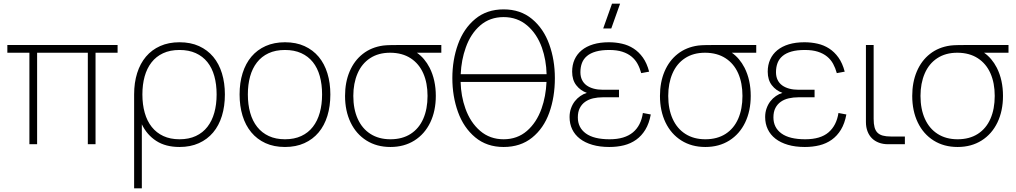

<svg xmlns="http://www.w3.org/2000/svg" viewBox="-20 -785 5529 1045"><path d="M140 0V-498H20V-540H620V-498H500V0H458V-498H182V0Z M710 240V-271Q710 -335 726.5 -387.2Q743 -439.5 774.5 -476.8Q806 -514 852 -534.5Q898 -555 957 -555Q1017.5 -555 1063.5 -534Q1109.5 -513 1140.8 -475.5Q1172 -438 1188 -385.8Q1204 -333.5 1204 -271Q1204 -207 1187.8 -154.2Q1171.5 -101.5 1140 -64Q1108.5 -26.5 1062.5 -5.8Q1016.5 15 957 15Q881.5 15 830.5 -18Q779.5 -51 752 -108.5V240ZM957 -27Q1008 -27 1046 -44.8Q1084 -62.5 1109 -94.8Q1134 -127 1146.5 -171.8Q1159 -216.5 1159 -271Q1159 -326 1146.5 -370.8Q1134 -415.5 1108.8 -447Q1083.5 -478.5 1045.5 -495.8Q1007.5 -513 957 -513Q905.5 -513 867.5 -495.2Q829.5 -477.5 804.5 -445.2Q779.5 -413 767.2 -368.8Q755 -324.5 755 -271Q755 -216 767.8 -171Q780.5 -126 806 -94Q831.5 -62 869.2 -44.5Q907 -27 957 -27Z M1531 15Q1471 15 1425 -6Q1379 -27 1347.5 -65Q1316 -103 1300 -155.5Q1284 -208 1284 -271Q1284 -335 1300.5 -387.2Q1317 -439.5 1348.5 -476.8Q1380 -514 1426 -534.5Q1472 -555 1531 -555Q1591.5 -555 1637.5 -534Q1683.5 -513 1714.8 -475.5Q1746 -438 1762 -385.8Q1778 -333.5 1778 -271Q1778 -207 1761.8 -154.2Q1745.5 -101.5 1714 -64Q1682.5 -26.5 1636.5 -5.8Q1590.5 15 1531 15ZM1531 -27Q1582 -27 1620 -44.8Q1658 -62.5 1683 -94.8Q1708 -127 1720.5 -171.8Q1733 -216.5 1733 -271Q1733 -326 1720.5 -370.8Q1708 -415.5 1682.8 -447Q1657.5 -478.5 1619.5 -495.8Q1581.5 -513 1531 -513Q1479.5 -513 1441.5 -495.2Q1403.5 -477.5 1378.5 -445.2Q1353.5 -413 1341.2 -368.8Q1329 -324.5 1329 -271Q1329 -216 1341.8 -171Q1354.5 -126 1380 -94Q1405.5 -62 1443.2 -44.5Q1481 -27 1531 -27Z M2105 15Q2030.5 15 1974.5 -20.2Q1918.5 -55.5 1888.2 -118.5Q1858 -181.5 1858 -263Q1858 -337.5 1883 -396.2Q1908 -455 1954.5 -491.5Q2001 -528 2065 -537Q2081 -539 2103.2 -539.5Q2125.5 -540 2145 -540H2382V-498H2249Q2291.5 -468.5 2318.5 -416Q2352 -349.5 2352 -263Q2352 -181.5 2321.8 -118.5Q2291.5 -55.5 2235.5 -20.2Q2179.5 15 2105 15ZM2105 -27Q2169.5 -27 2215 -56.2Q2260.5 -85.5 2283.8 -138.8Q2307 -192 2307 -263Q2307 -333 2283.8 -385.8Q2260.5 -438.5 2215 -468Q2169.5 -497.5 2105 -498Q2104 -498 2103 -498Q2039.5 -498 1994.2 -468.2Q1949 -438.5 1926 -385Q1903 -331.5 1903 -263Q1903 -191.5 1927 -138.2Q1951 -85 1996.5 -56Q2042 -27 2105 -27Z M2721 15Q2629.5 15 2566.5 -37.5Q2503.5 -90 2472.8 -175.2Q2442 -260.5 2442 -360Q2442 -459 2472.8 -544.2Q2503.5 -629.5 2566.5 -681.8Q2629.5 -734 2721 -734Q2812.5 -734 2875.5 -681.8Q2938.5 -629.5 2969.2 -544.2Q3000 -459 3000 -360Q3000 -256.5 2969.5 -171.5Q2939 -86.5 2876 -35.8Q2813 15 2721 15ZM2955 -381Q2953 -458.5 2929.5 -525.5Q2902.5 -601 2849 -646.5Q2795.5 -692 2721 -692Q2646.5 -692 2594 -646.8Q2541.5 -601.5 2515 -526Q2491 -459.5 2487.5 -381ZM2721 -27Q2795.5 -27 2848 -72.5Q2900.5 -118 2927.5 -194Q2951 -260.5 2954.5 -339H2487Q2489 -261.5 2513 -194.5Q2540 -118.5 2593.2 -72.8Q2646.5 -27 2721 -27Z M3307 -630H3263L3311 -765H3355ZM3296 15Q3244.5 15 3204.2 3.2Q3164 -8.5 3136.2 -30Q3108.5 -51.5 3094.2 -81.5Q3080 -111.5 3080 -148Q3080 -173.5 3087.8 -195.2Q3095.5 -217 3108.5 -233.8Q3121.5 -250.5 3138.5 -262.2Q3155.5 -274 3174 -279.5Q3139 -292 3116.5 -321Q3094 -350 3094 -395Q3094 -431.5 3107.2 -461Q3120.5 -490.5 3146 -511.5Q3171.5 -532.5 3208.8 -543.8Q3246 -555 3294 -555Q3331 -555 3365.2 -547.2Q3399.5 -539.5 3428.2 -521Q3457 -502.5 3479 -471.8Q3501 -441 3513 -395L3470 -387Q3462.5 -414.5 3450 -437.5Q3437.5 -460.5 3417 -477.2Q3396.5 -494 3367 -503.5Q3337.5 -513 3296 -513Q3253.5 -513 3223.5 -504.5Q3193.5 -496 3174.8 -480.2Q3156 -464.5 3147.5 -442.2Q3139 -420 3139 -392Q3139 -368 3147.8 -350Q3156.5 -332 3172.8 -320.2Q3189 -308.5 3211.5 -302.5Q3234 -296.5 3261 -296.5H3349V-255.5H3261Q3233 -255.5 3208.2 -249.8Q3183.5 -244 3165 -231Q3146.5 -218 3135.8 -197.2Q3125 -176.5 3125 -146Q3125 -90.5 3168.5 -58.8Q3212 -27 3298 -27Q3339.5 -27 3371 -36.5Q3402.5 -46 3424.8 -64.5Q3447 -83 3460.5 -109.5Q3474 -136 3479 -170L3522 -162Q3513 -113 3492.5 -79.2Q3472 -45.5 3442.5 -24.5Q3413 -3.5 3376 5.8Q3339 15 3296 15Z M3819 15Q3744.5 15 3688.5 -20.2Q3632.5 -55.5 3602.2 -118.5Q3572 -181.5 3572 -263Q3572 -337.5 3597 -396.2Q3622 -455 3668.5 -491.5Q3715 -528 3779 -537Q3795 -539 3817.2 -539.5Q3839.5 -540 3859 -540H4096V-498H3963Q4005.5 -468.5 4032.5 -416Q4066 -349.5 4066 -263Q4066 -181.5 4035.8 -118.5Q4005.5 -55.5 3949.5 -20.2Q3893.5 15 3819 15ZM3819 -27Q3883.5 -27 3929 -56.2Q3974.5 -85.5 3997.8 -138.8Q4021 -192 4021 -263Q4021 -333 3997.8 -385.8Q3974.5 -438.5 3929 -468Q3883.5 -497.5 3819 -498Q3818 -498 3817 -498Q3753.5 -498 3708.2 -468.2Q3663 -438.5 3640 -385Q3617 -331.5 3617 -263Q3617 -191.5 3641 -138.2Q3665 -85 3710.5 -56Q3756 -27 3819 -27Z M4360.5 15Q4403 15 4440.3 5.8Q4477.5 -3.5 4507 -24.5Q4536.5 -45.5 4557 -79.2Q4577.5 -113 4586.5 -162L4543.5 -170Q4533 -102 4489.3 -64.5Q4445.5 -27 4362.5 -27Q4276.5 -27 4233 -58.8Q4189.5 -90.5 4189.5 -146Q4189.5 -176.5 4200.3 -197.2Q4211 -218 4229.5 -231Q4248 -244 4272.8 -249.8Q4297.5 -255.5 4325.5 -255.5H4413.5V-296.5H4325.5Q4298.5 -296.5 4276 -302.5Q4253.5 -308.5 4237.3 -320.2Q4221 -332 4212.3 -350Q4203.5 -368 4203.5 -392Q4203.5 -420 4212 -442.2Q4220.5 -464.5 4239.3 -480.2Q4258 -496 4287.8 -504.5Q4317.5 -513 4360.5 -513Q4402 -513 4431.5 -503.5Q4461 -494 4481.5 -477.2Q4502 -460.5 4514.5 -437.5Q4527 -414.5 4534.5 -387L4577.5 -395Q4565.5 -441 4543.5 -471.8Q4521.5 -502.5 4492.8 -521Q4464 -539.5 4429.8 -547.2Q4395.5 -555 4358.5 -555Q4310.5 -555 4273.3 -543.8Q4236 -532.5 4210.5 -511.5Q4185 -490.5 4171.8 -461Q4158.5 -431.5 4158.5 -395Q4158.5 -350 4181 -321Q4203.5 -292 4238.5 -279.5Q4220 -274 4203 -262.2Q4186 -250.5 4173 -233.8Q4160 -217 4152.3 -195.2Q4144.5 -173.5 4144.5 -148Q4144.5 -111.5 4158.8 -81.5Q4173 -51.5 4200.8 -30Q4228.5 -8.5 4268.5 3.2Q4308.5 15 4360.5 15Z M4905 0H4813.5Q4786 0 4763.5 -8.5Q4741 -17 4725.5 -32.5Q4710 -48 4701.5 -70.5Q4693 -93 4693 -120.5V-540H4735V-138Q4735 -111 4739.8 -92.8Q4744.5 -74.5 4755.5 -63.2Q4766.5 -52 4784.5 -47Q4802.5 -42 4829 -42H4905Z M5192 15Q5117.5 15 5061.5 -20.2Q5005.5 -55.5 4975.2 -118.5Q4945 -181.5 4945 -263Q4945 -337.5 4970 -396.2Q4995 -455 5041.5 -491.5Q5088 -528 5152 -537Q5168 -539 5190.2 -539.5Q5212.5 -540 5232 -540H5469V-498H5336Q5378.5 -468.5 5405.5 -416Q5439 -349.5 5439 -263Q5439 -181.5 5408.8 -118.5Q5378.5 -55.5 5322.5 -20.2Q5266.5 15 5192 15ZM5192 -27Q5256.5 -27 5302 -56.2Q5347.5 -85.5 5370.8 -138.8Q5394 -192 5394 -263Q5394 -333 5370.8 -385.8Q5347.5 -438.5 5302 -468Q5256.5 -497.5 5192 -498Q5191 -498 5190 -498Q5126.5 -498 5081.2 -468.2Q5036 -438.5 5013 -385Q4990 -331.5 4990 -263Q4990 -191.5 5014 -138.2Q5038 -85 5083.5 -56Q5129 -27 5192 -27Z"/></svg>

Font: Vela Sans ExtLt
Style: Regular
Weight: 200
Designer: Principal design: Mikhail Sharanda - project Manrope.
Design modification: Ravid Balaliev
Foundry: Mikhail Sharanda
Version: Version 1.001